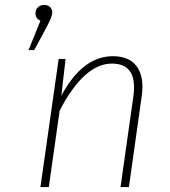

<svg xmlns="http://www.w3.org/2000/svg" viewBox="-20 -759 689 779"><path d="M159 -739Q175 -739 183.5 -730Q192 -721 192 -709Q192 -691 168 -647L119 -556H96L144 -675Q124 -684 124 -705Q124 -720 134 -729.5Q144 -739 159 -739ZM438 -531Q505 -531 535.5 -488.5Q566 -446 555 -369L503 0H469L521 -367Q540 -501 434 -501Q321 -501 222 -310L178 0H144L218 -520H246L229 -371Q315 -531 438 -531Z"/></svg>

Font: Fira Sans UltraLight
Style: Italic
Weight: 200
Italic angle: -8°
Designer: Carrois Corporate & Edenspiekermann AG
Foundry: Carrois Corporate GbR & Edenspiekermann AG
Version: Version 4.203;PS 004.203;hotconv 1.0.88;makeotf.lib2.5.64775